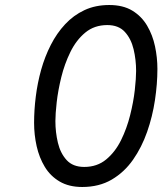

<svg xmlns="http://www.w3.org/2000/svg" viewBox="-20 -733 648 766"><path d="M308 13Q255 13 218 -8.8Q181 -30.5 158.8 -67.2Q136.5 -104 126.2 -149.8Q116 -195.5 116 -243Q116 -294 122.8 -348Q129.5 -402 144.2 -454.8Q159 -507.5 182.8 -554Q206.5 -600.5 239.8 -636.2Q273 -672 316.8 -692.5Q360.5 -713 416 -713Q471 -713 508 -690.5Q545 -668 567 -630.5Q589 -593 598.5 -548Q608 -503 608 -458Q608 -398.5 598.2 -333.5Q588.5 -268.5 567 -207Q545.5 -145.5 510.8 -95.8Q476 -46 425.8 -16.5Q375.5 13 308 13ZM316 -67Q367.5 -67 403.5 -96.8Q439.5 -126.5 462.8 -173.5Q486 -220.5 499.2 -273.5Q512.5 -326.5 517.8 -373.8Q523 -421 523 -450Q523 -494.5 513 -536.5Q503 -578.5 478 -605.8Q453 -633 408 -633Q356.5 -633 320.2 -603Q284 -573 260.8 -525.5Q237.5 -478 224.5 -425Q211.5 -372 206.2 -325Q201 -278 201 -250Q201 -205.5 211 -163.5Q221 -121.5 246 -94.2Q271 -67 316 -67Z"/></svg>

Font: Overpass
Style: Italic
Weight: 400
Italic angle: -10°
Designer: Delve Withrington, Dave Bailey, Thomas Jockin
Foundry: Delve Fonts LLC
Version: Version 4.000